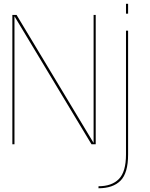

<svg xmlns="http://www.w3.org/2000/svg" viewBox="-20 -753 782 1002"><path d="M44.5 0H55.5V-668L457.5 0H479.5V-675H468.5V-7L66.5 -675H44.5ZM494 229.5Q569.5 229.5 609 189.8Q648.5 150 648.5 53.5V-593H637.5V53.5Q637.5 144 600.2 181.5Q563 219 494 219ZM637.5 -733V-681.5H648.5V-733Z"/></svg>

Font: Anybody UltraCondensed Thin Thin
Style: Regular
Weight: 250
Version: Version 1.111